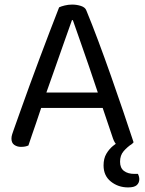

<svg xmlns="http://www.w3.org/2000/svg" viewBox="-20 -633 632 838"><path d="M298 -545H294Q279 -503 258.5 -445Q238 -387 216.5 -325.5Q195 -264 176 -211L171 -196Q165 -178 156 -151Q147 -124 137 -94.5Q127 -65 118 -39.5Q109 -14 104 2Q97 5 89.5 6.5Q82 8 71 8Q55 8 42.5 -0.5Q30 -9 30 -28Q30 -37 33 -46.5Q36 -56 40 -67Q52 -101 69.5 -150Q87 -199 108 -257Q129 -315 152 -376Q175 -437 197 -495Q219 -553 238 -601Q246 -605 262 -609Q278 -613 295 -613Q315 -613 333.5 -607Q352 -601 357 -587Q381 -529 408.5 -455.5Q436 -382 464 -302.5Q492 -223 517.5 -148Q543 -73 563 -12Q556 -3 544.5 2.5Q533 8 519 8Q500 8 490 -0.5Q480 -9 473 -29L418 -192L410 -220Q390 -281 368.5 -343Q347 -405 328.5 -458Q310 -511 298 -545ZM132 -162 158 -229H437L453 -162ZM504 -17 556 -5Q535 9 519.5 27Q504 45 504 73Q504 100 521 113Q538 126 567 126H582Q585 132 586.5 138Q588 144 588 149Q588 165 577 175Q566 185 539 185Q496 185 464 159.5Q432 134 432 89Q432 59 444 38.5Q456 18 473 4Q490 -10 504 -17Z"/></svg>

Font: Baloo Bhaijaan 2
Style: Regular
Weight: 400
Designer: Sanskriti Dholi, Noopur Datye and Ek Type
Foundry: Ek Type
Version: Version 1.701